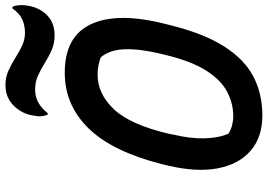

<svg xmlns="http://www.w3.org/2000/svg" viewBox="-162 -820 1002 719"><g transform="rotate(-90 339.5 -461.0)"><path d="M426 -720Q563 -720 608.5 -620.5Q654 -521 609 -344L604 -324Q573 -199 524.5 -123Q476 -47 411.5 -13.5Q347 20 266 20Q185 20 134 -24Q83 -68 68 -148Q53 -228 79 -336L84 -357Q131 -542 218 -631Q305 -720 426 -720ZM194 -311Q179 -248 180.5 -195.5Q182 -143 198 -107Q212 -98 229 -93.5Q246 -89 263 -89Q311 -89 355 -112Q399 -135 434.5 -191Q470 -247 493 -344L497 -360Q516 -439 514 -495.5Q512 -552 484 -585Q471 -590 455 -593.5Q439 -597 419 -597Q347 -597 289 -535.5Q231 -474 197 -328ZM575 -869Q603 -869 625.5 -879Q648 -889 667 -916H673Q681 -898 679 -872Q677 -851 671.5 -834.5Q666 -818 655 -802Q624 -758 567 -758Q536 -758 511 -769Q486 -780 463 -794.5Q440 -809 416 -820Q392 -831 363 -831Q311 -831 275 -784H269Q265 -794 263.5 -805.5Q262 -817 265 -833Q267 -849 272 -863Q277 -877 285 -889Q300 -913 323.5 -927.5Q347 -942 380 -942Q409 -942 433.5 -931Q458 -920 481 -905.5Q504 -891 527 -880Q550 -869 575 -869Z"/></g></svg>

Font: Recursive Sn Csl St SmB
Style: Italic
Weight: 600
Italic angle: -15°
Version: Version 1.079;hotconv 1.0.112;makeotfexe 2.5.65598; ttfautoh